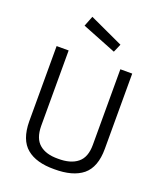

<svg xmlns="http://www.w3.org/2000/svg" viewBox="-167 -1038 978 1155"><g transform="rotate(20 322.0 -461.0)"><path d="M196 -865 415 -778 438 -831 222 -931ZM157 -692H80V-210Q81 -92 143 -41Q204 10 319 9Q438 10 501 -41Q564 -93 564 -210V-692H488V-208Q488 -128 444 -93Q400 -57 319 -58Q242 -57 200 -93Q158 -128 157 -208Z"/></g></svg>

Font: RazerF5
Style: Regular
Weight: 400
Foundry: Razer Inc.
Version: Version 2